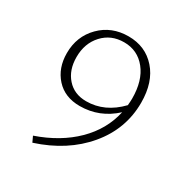

<svg xmlns="http://www.w3.org/2000/svg" viewBox="-146 -527 796 835"><g transform="rotate(30 252.0 -110.0)"><path d="M454 -192Q454 -60 367 43.5Q280 147 131 195L118 167Q234 127 308 54Q382 -19 403 -115Q328 -46 229 -46Q154 -46 110 -94.5Q66 -143 66 -218Q66 -302 122 -358.5Q178 -415 263 -415Q348 -415 401 -355Q454 -295 454 -192ZM243 -78Q336 -78 409 -154Q411 -176 411 -188Q411 -278 369 -330.5Q327 -383 259 -383Q194 -383 152.5 -338Q111 -293 111 -224Q111 -159 147 -118.5Q183 -78 243 -78Z"/></g></svg>

Font: EauTest Light
Style: Regular
Weight: 300
Designer: Christian Thalmann (Catharsis Fonts)
Version: Version 0.001;PS 000.001;hotconv 1.0.88;makeotf.lib2.5.64775